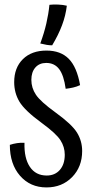

<svg xmlns="http://www.w3.org/2000/svg" viewBox="-20 -779 414 839"><path d="M222 -288Q294 -236 316.5 -199.5Q339 -163 339 -119Q339 -50 295 -5Q251 40 183 40Q112 40 67.5 -11Q23 -62 23 -146Q38 -151 54.5 -153.5Q71 -156 87 -155Q85 -88 110.5 -50Q136 -12 184 -12Q220 -12 241.5 -36.5Q263 -61 263 -103Q263 -137 244 -166.5Q225 -196 162 -242Q88 -296 65 -334.5Q42 -373 42 -420Q42 -483 80 -520.5Q118 -558 183 -558Q245 -558 280.5 -522Q316 -486 330 -407Q315 -400 299.5 -396.5Q284 -393 267 -391Q259 -450 238.5 -477Q218 -504 182 -504Q152 -504 134.5 -484Q117 -464 117 -430Q117 -395 137 -365Q157 -335 222 -288ZM272 -754Q267 -711 251 -668.5Q235 -626 208 -581Q196 -581 184 -583Q172 -585 156 -589Q173 -635 182.5 -676.5Q192 -718 196 -758Q214 -760 235 -759Q256 -758 272 -754Z"/></svg>

Font: Atma
Style: Regular
Weight: 400
Designer: Gregori Vincens, Jeremie Hornus, Riccardo Olocco, Yoann Minet.
Foundry: black foundry
Version: Version 1.102;PS 1.100;hotconv 1.0.86;makeotf.lib2.5.63406